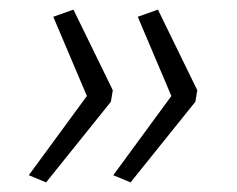

<svg xmlns="http://www.w3.org/2000/svg" viewBox="-20 -474 493 400"><path d="M76 -94 40 -109 161 -274 91 -439 133 -454 215 -286 211 -262ZM252 -94 216 -109 337 -274 267 -439 309 -454 391 -286 387 -262Z"/></svg>

Font: Nunito Sans 7pt SemiExpanded ExtraLight
Style: Italic
Weight: 250
Width: 6
Italic angle: -9°
Designer: Vernon Adams
Foundry: Vernon Adams
Version: Version 3.101;gftools[0.9.27]